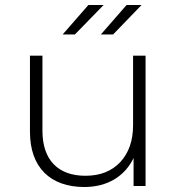

<svg xmlns="http://www.w3.org/2000/svg" viewBox="-20 -745 709 769"><path d="M100 -217C100 -74 182 4 318 4C410 4 480 -39 515 -112V0H563V-522H513V-244C513 -182 496 -133 462 -96C427 -59 381 -41 322 -41C213 -41 150 -104 150 -221V-522H100ZM231 -607H280L395 -725H334ZM433 -607 547 -725H487L384 -607Z"/></svg>

Font: Montserrat Light
Style: Regular
Weight: 300
Designer: Julieta Ulanovsky
Foundry: Julieta Ulanovsky
Version: Version 7.200